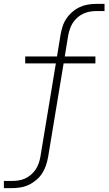

<svg xmlns="http://www.w3.org/2000/svg" viewBox="-43 -755 563 990"><path d="M-23 215V178H18Q35 178 52 175.5Q69 173 85 166Q101 159 115.5 147Q130 135 140 120Q150 105 156 88.5Q162 72 165 55L245 -428H87V-464H251L269 -575Q273 -597 279.5 -618Q286 -639 299 -658.5Q312 -678 330 -693.5Q348 -709 368.5 -718.5Q389 -728 411 -731.5Q433 -735 454 -735H496V-698H455Q437 -698 420 -695Q403 -692 386.5 -684.5Q370 -677 355.5 -664Q341 -651 331.5 -635.5Q322 -620 316.5 -603Q311 -586 308 -569L291 -464H449V-428H285L205 55Q201 77 194 98Q187 119 174.5 138.5Q162 158 143.5 173.5Q125 189 104.5 198.5Q84 208 62 211.5Q40 215 19 215Z"/></svg>

Font: Iosevka Extralight
Style: Italic
Weight: 200
Italic angle: -9°
Monospace: yes
Designer: Belleve Invis
Foundry: Belleve Invis
Version: Version 32.5.0; ttfautohint (v1.8.4)